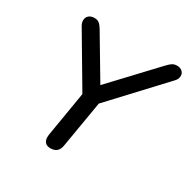

<svg xmlns="http://www.w3.org/2000/svg" viewBox="-155 -822 961 973"><g transform="rotate(30 326.0 -335.0)"><path d="M221 -35Q221 -44 222 -49L266 -312L91 -608Q82 -623 82 -638Q82 -655 94 -666Q106 -677 127 -677Q144 -677 154.5 -669Q165 -661 177 -641L322 -397L558 -648Q573 -664 584 -670.5Q595 -677 611 -677Q629 -677 640.5 -666.5Q652 -656 652 -641Q652 -623 638 -608L362 -312L316 -40Q309 7 262 7Q242 7 231.5 -4Q221 -15 221 -35Z"/></g></svg>

Font: SN Pro
Style: Italic
Weight: 400
Italic angle: -9°
Designer: Tobias Whetton
Foundry: Supernotes
Version: Version 1.003